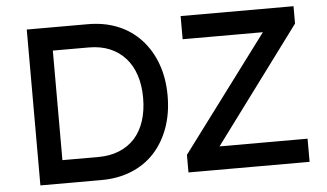

<svg xmlns="http://www.w3.org/2000/svg" viewBox="-50 -780 1461 859"><g transform="rotate(-5 681.0 -350.0)"><path d="M98 0V-700H372Q447 -700 507.5 -675Q568 -650 611 -603Q654 -556 677 -492Q700 -428 700 -350Q700 -272 677 -207.5Q654 -143 611.5 -96.5Q569 -50 508 -25Q447 0 372 0ZM206 -93 203 -104H367Q420 -104 461.5 -121Q503 -138 531.5 -169.5Q560 -201 575 -247Q590 -293 590 -350Q590 -407 575 -452.5Q560 -498 531 -530Q502 -562 461 -579Q420 -596 367 -596H200L206 -605ZM763 0V-79L1162 -613L1177 -596H789V-700H1296V-622L899 -87L883 -104H1307V0Z"/></g></svg>

Font: Lexend Medium
Style: Regular
Weight: 500
Designer: Bonnie Shaver-Troup, Thomas Jockin
Foundry: Lexend
Version: Version 1.005